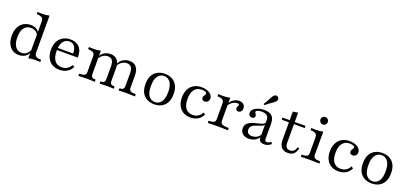

<svg xmlns="http://www.w3.org/2000/svg" viewBox="27 -1625 5529 2596"><g transform="rotate(20 2791.5 -327.0)"><path d="M379 8.9V-521Q379 -558.1 357.3 -574.2Q335.5 -590.3 281.5 -591.9V-623.4Q296.8 -622.6 314.5 -621.8Q332.3 -621 350.8 -621Q379 -621 403.6 -623.8Q428.2 -626.6 451.6 -632.3V-102.4Q451.6 -65.3 472.6 -48.8Q493.5 -32.3 548.4 -31.5V0Q533.9 -0.8 516.1 -1.6Q498.4 -2.4 480.6 -2.4Q452.4 -2.4 427 0.4Q401.6 3.2 379 8.9ZM241.9 11.3Q187.1 11.3 147.2 -14.9Q107.3 -41.1 85.5 -89.5Q63.7 -137.9 63.7 -204Q63.7 -271.8 87.5 -321.8Q111.3 -371.8 155.2 -399.2Q199.2 -426.6 258.1 -426.6Q308.9 -426.6 343.1 -405.2Q377.4 -383.9 387.9 -351.6L381.5 -325Q371.8 -353.2 342.3 -371.8Q312.9 -390.3 273.4 -390.3Q210.5 -390.3 176.2 -342.7Q141.9 -295.2 141.9 -208.9Q141.9 -123.4 174.6 -76.2Q207.3 -29 266.9 -29Q308.9 -29 340.7 -56.5Q372.6 -83.9 386.3 -131.5L391.1 -101.6Q378.2 -48.4 338.7 -18.5Q299.2 11.3 241.9 11.3Z M824.2 11.3Q764.5 11.3 719.8 -14.9Q675 -41.1 650.8 -89.9Q626.6 -138.7 626.6 -205.6Q626.6 -272.6 650.8 -322.2Q675 -371.8 721 -399.2Q766.9 -426.6 829 -426.6Q884.7 -426.6 924.2 -405.2Q963.7 -383.9 984.7 -340.3Q1005.6 -296.8 1004 -229H673.4L672.6 -259.7H925.8Q927.4 -300 916.1 -330.6Q904.8 -361.3 882.3 -378.6Q859.7 -396 825 -396Q778.2 -396 744.8 -359.7Q711.3 -323.4 704.8 -252.4L706.5 -250Q705.6 -241.9 705.2 -232.3Q704.8 -222.6 704.8 -212.1Q704.8 -125.8 740.3 -78.6Q775.8 -31.5 843.5 -31.5Q885.5 -31.5 919 -51.2Q952.4 -71 975.8 -112.9L1003.2 -93.5Q979.8 -44.4 933.1 -16.5Q886.3 11.3 824.2 11.3Z M1675 0V-31.5Q1712.9 -32.3 1727 -44.8Q1741.1 -57.3 1741.1 -89.5V-272.6Q1741.1 -329 1720.2 -357.3Q1699.2 -385.5 1656.5 -385.5Q1619.4 -385.5 1587.1 -364.9Q1554.8 -344.4 1529 -300L1523.4 -325.8Q1550 -379 1591.5 -402.8Q1633.1 -426.6 1680.6 -426.6Q1745.2 -426.6 1779.4 -385.1Q1813.7 -343.5 1813.7 -266.1V-89.5Q1813.7 -57.3 1834.7 -44.8Q1855.6 -32.3 1910.5 -31.5V0Q1898.4 -0.8 1876.2 -1.2Q1854 -1.6 1828.2 -2.4Q1802.4 -3.2 1778.2 -3.2Q1747.6 -3.2 1719 -2Q1690.3 -0.8 1675 0ZM1096.8 0V-31.5Q1151.6 -32.3 1172.6 -44.8Q1193.5 -57.3 1193.5 -89.5V-312.9Q1193.5 -351.6 1171.8 -366.9Q1150 -382.3 1096.8 -383.9V-415.3Q1111.3 -414.5 1128.6 -413.7Q1146 -412.9 1165.3 -412.9Q1193.5 -412.9 1219 -415.7Q1244.4 -418.5 1266.1 -424.2V-89.5Q1266.1 -57.3 1280.6 -44.8Q1295.2 -32.3 1332.3 -31.5V0Q1312.1 -0.8 1284.7 -2Q1257.3 -3.2 1228.2 -3.2Q1196 -3.2 1160.1 -2Q1124.2 -0.8 1096.8 0ZM1401.6 0V-31.5Q1438.7 -32.3 1452.8 -44.8Q1466.9 -57.3 1466.9 -89.5V-272.6Q1466.9 -329 1446 -357.3Q1425 -385.5 1382.3 -385.5Q1346 -385.5 1315.3 -365.7Q1284.7 -346 1261.3 -308.1L1262.1 -343.5Q1283.9 -383.1 1322.2 -404.8Q1360.5 -426.6 1407.3 -426.6Q1471 -426.6 1505.2 -385.1Q1539.5 -343.5 1539.5 -266.1V-89.5Q1539.5 -57.3 1553.6 -44.8Q1567.7 -32.3 1605.6 -31.5V0Q1591.1 -0.8 1561.7 -2Q1532.3 -3.2 1503.2 -3.2Q1474.2 -3.2 1445.2 -2Q1416.1 -0.8 1401.6 0Z M2188.7 11.3Q2131.5 11.3 2085.5 -12.1Q2039.5 -35.5 2012.9 -83.5Q1986.3 -131.5 1986.3 -207.3Q1986.3 -283.1 2012.9 -331.5Q2039.5 -379.8 2085.5 -403.2Q2131.5 -426.6 2188.7 -426.6Q2246.8 -426.6 2291.9 -403.2Q2337.1 -379.8 2364.1 -331.5Q2391.1 -283.1 2391.1 -207.3Q2391.1 -132.3 2364.1 -83.9Q2337.1 -35.5 2291.9 -12.1Q2246.8 11.3 2188.7 11.3ZM2188.7 -20.2Q2242.7 -20.2 2277.8 -65.3Q2312.9 -110.5 2312.9 -207.3Q2312.9 -304 2277.8 -349.6Q2242.7 -395.2 2188.7 -395.2Q2133.9 -395.2 2099.2 -349.6Q2064.5 -304 2064.5 -207.3Q2064.5 -110.5 2099.2 -65.3Q2133.9 -20.2 2188.7 -20.2Z M2710.5 11.3Q2649.2 11.3 2604.4 -14.9Q2559.7 -41.1 2535.5 -89.9Q2511.3 -138.7 2511.3 -204.8Q2511.3 -272.6 2536.3 -322.6Q2561.3 -372.6 2607.7 -399.6Q2654 -426.6 2716.9 -426.6Q2763.7 -426.6 2800 -412.9Q2836.3 -399.2 2857.3 -375.4Q2878.2 -351.6 2878.2 -321Q2878.2 -293.5 2861.3 -275.8Q2844.4 -258.1 2819.4 -258.1Q2798.4 -258.1 2786.3 -269Q2774.2 -279.8 2774.2 -297.6Q2774.2 -312.1 2781 -323.4Q2787.9 -334.7 2794.8 -344.8Q2801.6 -354.8 2801.6 -364.5Q2801.6 -378.2 2782.3 -386.7Q2762.9 -395.2 2731.5 -395.2Q2662.9 -395.2 2626.2 -348.4Q2589.5 -301.6 2589.5 -212.9Q2589.5 -125 2625 -78.2Q2660.5 -31.5 2728.2 -31.5Q2770.2 -31.5 2802.8 -51.6Q2835.5 -71.8 2857.3 -112.9L2884.7 -93.5Q2862.1 -43.5 2816.9 -16.1Q2771.8 11.3 2710.5 11.3Z M2958.1 0V-31.5Q3012.9 -32.3 3033.9 -44.8Q3054.8 -57.3 3054.8 -89.5V-312.9Q3054.8 -351.6 3033.1 -366.9Q3011.3 -382.3 2958.1 -383.9V-415.3Q2972.6 -414.5 2989.9 -413.7Q3007.3 -412.9 3026.6 -412.9Q3082.3 -412.9 3127.4 -424.2V-93.5Q3127.4 -59.7 3154.4 -46Q3181.5 -32.3 3247.6 -31.5V0Q3233.1 -0.8 3207.3 -1.2Q3181.5 -1.6 3151.2 -2.4Q3121 -3.2 3091.9 -3.2Q3051.6 -3.2 3014.1 -2Q2976.6 -0.8 2958.1 0ZM3290.3 -286.3Q3273.4 -286.3 3263.3 -296Q3253.2 -305.6 3253.2 -320.2Q3253.2 -331.5 3257.7 -339.9Q3262.1 -348.4 3266.1 -356Q3270.2 -363.7 3270.2 -371Q3270.2 -387.9 3243.5 -387.9Q3222.6 -387.9 3199.2 -377.4Q3175.8 -366.9 3155.6 -349.6Q3135.5 -332.3 3124.2 -308.9L3122.6 -342.7Q3146.8 -383.1 3182.7 -404.8Q3218.5 -426.6 3258.1 -426.6Q3297.6 -426.6 3321 -405.2Q3344.4 -383.9 3344.4 -348.4Q3344.4 -320.2 3329.4 -303.2Q3314.5 -286.3 3290.3 -286.3Z M3550.8 11.3Q3493.5 11.3 3460.1 -17.3Q3426.6 -46 3426.6 -95.2Q3426.6 -133.9 3446 -157.3Q3465.3 -180.6 3496 -194.4Q3526.6 -208.1 3560.5 -216.9Q3594.4 -225.8 3624.6 -233.1Q3654.8 -240.3 3674.2 -251.2Q3693.5 -262.1 3693.5 -280.6V-311.3Q3693.5 -352.4 3668.1 -373Q3642.7 -393.5 3592.7 -393.5Q3558.1 -393.5 3535.1 -384.7Q3512.1 -375.8 3512.1 -362.9Q3512.1 -355.6 3517.3 -346.8Q3522.6 -337.9 3528.2 -328.2Q3533.9 -318.5 3533.9 -306.5Q3533.9 -291.1 3522.6 -281.5Q3511.3 -271.8 3491.9 -271.8Q3470.2 -271.8 3456.5 -286.3Q3442.7 -300.8 3442.7 -323.4Q3442.7 -352.4 3466.1 -375.8Q3489.5 -399.2 3529 -412.9Q3568.5 -426.6 3616.9 -426.6Q3667.7 -426.6 3700.8 -411.3Q3733.9 -396 3750 -362.9Q3766.1 -329.8 3766.1 -278.2V-66.9Q3766.1 -47.6 3773.4 -38.3Q3780.6 -29 3796 -29Q3809.7 -29 3825 -35.9Q3840.3 -42.7 3855.6 -54L3870.2 -28.2Q3848.4 -8.9 3825 1.2Q3801.6 11.3 3771.8 11.3Q3692.7 11.3 3693.5 -61.3Q3667.7 -25.8 3631.5 -7.3Q3595.2 11.3 3550.8 11.3ZM3579 -36.3Q3613.7 -36.3 3642.7 -51.2Q3671.8 -66.1 3693.5 -96V-238.7Q3683.9 -225 3661.3 -216.1Q3638.7 -207.3 3612.1 -199.2Q3585.5 -191.1 3560.5 -180.2Q3535.5 -169.4 3519.4 -151.2Q3503.2 -133.1 3503.2 -103.2Q3503.2 -71.8 3523 -54Q3542.7 -36.3 3579 -36.3ZM3595.2 -487.9 3579.8 -501.6Q3605.6 -539.5 3620.2 -566.9Q3634.7 -594.4 3644.8 -613.7Q3654.8 -633.1 3666.9 -646Q3683.1 -664.5 3700.4 -664.9Q3717.7 -665.3 3729.8 -654.8Q3741.9 -643.5 3743.1 -626.2Q3744.4 -608.9 3729 -591.1Q3720.2 -580.6 3707.7 -571.8Q3695.2 -562.9 3679 -551.6Q3662.9 -540.3 3642.3 -525.4Q3621.8 -510.5 3595.2 -487.9Z M4112.1 11.3Q4049.2 11.3 4017.7 -25Q3986.3 -61.3 3986.3 -134.7V-383.1H3882.3V-414.5H3986.3V-538.7Q4008.1 -539.5 4026.2 -542.3Q4044.4 -545.2 4058.9 -549.2V-414.5H4213.7V-383.1H4058.9V-114.5Q4058.9 -71.8 4075.8 -51.2Q4092.7 -30.6 4129 -30.6Q4161.3 -30.6 4181.9 -49.6Q4202.4 -68.5 4213.7 -107.3L4238.7 -100Q4226.6 -43.5 4195.6 -16.1Q4164.5 11.3 4112.1 11.3Z M4296.8 0V-31.5Q4350.8 -32.3 4372.2 -44.4Q4393.5 -56.5 4393.5 -89.5V-312.9Q4393.5 -350 4372.6 -366.1Q4351.6 -382.3 4296.8 -383.9V-415.3Q4311.3 -414.5 4329 -413.7Q4346.8 -412.9 4365.3 -412.9Q4394.4 -412.9 4419.8 -415.7Q4445.2 -418.5 4466.1 -424.2V-89.5Q4466.1 -56.5 4487.9 -44.4Q4509.7 -32.3 4563.7 -31.5V0Q4550.8 -0.8 4528.6 -1.2Q4506.5 -1.6 4480.6 -2.4Q4454.8 -3.2 4429 -3.2Q4391.1 -3.2 4353.2 -2Q4315.3 -0.8 4296.8 0ZM4426.6 -512.1Q4404.8 -512.1 4389.1 -527.8Q4373.4 -543.5 4373.4 -565.3Q4373.4 -587.1 4389.1 -602.8Q4404.8 -618.5 4426.6 -618.5Q4448.4 -618.5 4464.1 -602.8Q4479.8 -587.1 4479.8 -565.3Q4479.8 -543.5 4464.1 -527.8Q4448.4 -512.1 4426.6 -512.1Z M4839.5 11.3Q4778.2 11.3 4733.5 -14.9Q4688.7 -41.1 4664.5 -89.9Q4640.3 -138.7 4640.3 -204.8Q4640.3 -272.6 4665.3 -322.6Q4690.3 -372.6 4736.7 -399.6Q4783.1 -426.6 4846 -426.6Q4892.7 -426.6 4929 -412.9Q4965.3 -399.2 4986.3 -375.4Q5007.3 -351.6 5007.3 -321Q5007.3 -293.5 4990.3 -275.8Q4973.4 -258.1 4948.4 -258.1Q4927.4 -258.1 4915.3 -269Q4903.2 -279.8 4903.2 -297.6Q4903.2 -312.1 4910.1 -323.4Q4916.9 -334.7 4923.8 -344.8Q4930.6 -354.8 4930.6 -364.5Q4930.6 -378.2 4911.3 -386.7Q4891.9 -395.2 4860.5 -395.2Q4791.9 -395.2 4755.2 -348.4Q4718.5 -301.6 4718.5 -212.9Q4718.5 -125 4754 -78.2Q4789.5 -31.5 4857.3 -31.5Q4899.2 -31.5 4931.9 -51.6Q4964.5 -71.8 4986.3 -112.9L5013.7 -93.5Q4991.1 -43.5 4946 -16.1Q4900.8 11.3 4839.5 11.3Z M5317.7 11.3Q5260.5 11.3 5214.5 -12.1Q5168.5 -35.5 5141.9 -83.5Q5115.3 -131.5 5115.3 -207.3Q5115.3 -283.1 5141.9 -331.5Q5168.5 -379.8 5214.5 -403.2Q5260.5 -426.6 5317.7 -426.6Q5375.8 -426.6 5421 -403.2Q5466.1 -379.8 5493.1 -331.5Q5520.2 -283.1 5520.2 -207.3Q5520.2 -132.3 5493.1 -83.9Q5466.1 -35.5 5421 -12.1Q5375.8 11.3 5317.7 11.3ZM5317.7 -20.2Q5371.8 -20.2 5406.9 -65.3Q5441.9 -110.5 5441.9 -207.3Q5441.9 -304 5406.9 -349.6Q5371.8 -395.2 5317.7 -395.2Q5262.9 -395.2 5228.2 -349.6Q5193.5 -304 5193.5 -207.3Q5193.5 -110.5 5228.2 -65.3Q5262.9 -20.2 5317.7 -20.2Z"/></g></svg>

Font: Playfair 12pt Light
Style: Regular
Weight: 300
Designer: Claus Eggers Sørensen
Foundry: Claus Eggers Sørensen
Version: Version 2.000;gftools[0.9.28]